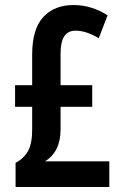

<svg xmlns="http://www.w3.org/2000/svg" viewBox="-20 -744 489 764"><path d="M272 -724Q309 -724 343 -713.5Q377 -703 408 -683L373 -592Q323 -622 280 -622Q251 -622 236 -600Q221 -578 221 -530V-405H347V-319H221V-229Q221 -140 159 -102H415V0H42V-96Q76 -114 92 -144Q108 -174 108 -228V-319H40V-405H108V-526Q108 -629 152.5 -676.5Q197 -724 272 -724Z"/></svg>

Font: Noto Sans Gujarati UI ExtraCondensed SemiBold
Style: Regular
Weight: 600
Width: 2
Designer: Jelle Bosma - Monotype Design Team, Universal Thirst
Foundry: Monotype Imaging Inc.
Version: Version 2.106; ttfautohint (v1.8.4.7-5d5b)